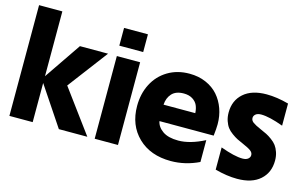

<svg xmlns="http://www.w3.org/2000/svg" viewBox="-92 -997 2003 1256"><g transform="rotate(15 909.5 -369.0)"><path d="M35.2 0V-750H192.9V-311L362.8 -560.1H553.2L349.1 -290L563 0H370.1L192.9 -265.1V0Z M612.8 -560.1H770.5V0H612.8ZM610.8 -629.9V-750H772.5V-629.9Z M1130.4 12.2Q991.7 12.2 908.4 -68.6Q825.2 -149.4 825.2 -279.8Q825.2 -362.8 859.4 -429.2Q893.6 -495.6 957 -533.7Q1020.5 -571.8 1103 -571.8Q1164.6 -571.8 1214.6 -550Q1264.6 -528.3 1297.4 -491Q1330.1 -453.6 1347.7 -404.5Q1365.2 -355.5 1365.2 -299.8Q1365.2 -271 1359.4 -221.2H992.2Q999.5 -182.6 1037.4 -156.2Q1075.2 -129.9 1143.1 -129.9Q1222.2 -129.9 1320.3 -180.2V-32.2Q1228 12.2 1130.4 12.2ZM990.2 -332H1205.1Q1203.6 -361.8 1193.6 -384.3Q1183.6 -406.7 1159.7 -421.9Q1135.7 -437 1100.1 -437Q1046.4 -437 1019.5 -407.2Q992.7 -377.4 990.2 -332Z M1579.6 12.2Q1510.3 12.2 1429.7 -9.8V-160.2Q1525.4 -125 1579.6 -125Q1604 -125 1616.9 -135.5Q1629.9 -146 1629.9 -161.1Q1629.9 -178.2 1613.5 -190.4Q1597.2 -202.6 1558.6 -219.2Q1533.2 -230 1516.4 -238.5Q1499.5 -247.1 1478.3 -262.5Q1457 -277.8 1444.6 -294.4Q1432.1 -311 1423.3 -336.7Q1414.6 -362.3 1414.6 -393.1Q1414.6 -474.1 1469.7 -522.9Q1524.9 -571.8 1625 -571.8Q1694.3 -571.8 1774.9 -549.8V-399.9Q1679.2 -435.1 1625 -435.1Q1600.6 -435.1 1587.6 -424.6Q1574.7 -414.1 1574.7 -398.9Q1574.7 -381.8 1591.1 -369.6Q1607.4 -357.4 1646 -340.8Q1671.4 -330.1 1688.2 -321.5Q1705.1 -313 1726.1 -297.6Q1747.1 -282.2 1759.5 -265.6Q1772 -249 1780.8 -223.4Q1789.6 -197.8 1789.6 -167Q1789.6 -85.4 1734.6 -36.6Q1679.7 12.2 1579.6 12.2Z"/></g></svg>

Font: TASA Explorer
Style: Regular
Weight: 900
Designer: Weizhong Zhang
Foundry: Local Remote
Version: Version 1.000;Glyphs 3.1.2 (3151)